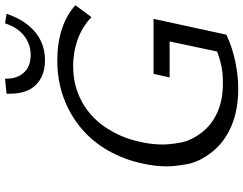

<svg xmlns="http://www.w3.org/2000/svg" viewBox="-122 -836 968 764"><g transform="rotate(-90 362.0 -454.0)"><path d="M392 10Q306 10 242 -17.5Q178 -45 139 -94.5Q100 -144 91 -193Q82 -242 82 -274Q82 -317 92 -365Q108 -443 144.5 -507Q181 -571 235 -616Q289 -661 357 -685.5Q425 -710 504 -710Q573 -710 629 -691.5Q685 -673 723 -638L676 -574Q656 -593 633 -607Q610 -621 584 -630Q558 -639 532 -643Q506 -647 480 -647Q424 -647 374 -628Q324 -609 284.5 -573Q245 -537 217 -484.5Q189 -432 176 -364Q169 -325 169 -290Q169 -262 176.5 -220.5Q184 -179 215 -137.5Q246 -96 296 -73.5Q346 -51 412 -51Q457 -51 488 -58.5Q519 -66 539 -74L579 -263H436L450 -327H669L606 -37Q580 -25 552.5 -16Q525 -7 498 -1.5Q471 4 444.5 7Q418 10 392 10ZM504 -759Q472 -759 446.5 -769Q421 -779 403.5 -798Q386 -817 378.5 -843Q371 -869 371 -898Q371 -905 371 -912L431 -918Q431 -915 431 -911Q431 -870 455 -843Q479 -816 526 -816Q568 -816 601.5 -842Q635 -868 651 -918L689 -912Q665 -839 617.5 -799Q570 -759 504 -759Z"/></g></svg>

Font: Isabella Sans
Style: Italic
Weight: 400
Italic angle: -12°
Designer: Christian Thalmann (Catharsis Fonts), Cristiano Sobral
Foundry: The Isabella Sans Project Authors
Version: Version 2.026; ttfautohint (v1.8.4.7-5d5b-dirty)